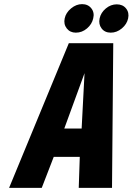

<svg xmlns="http://www.w3.org/2000/svg" viewBox="-20 -909 642 929"><path d="M377 -889Q349 -889 324 -868.5Q299 -848 293 -820Q287 -792 303 -771.5Q319 -751 347 -751Q377 -751 401 -771.5Q425 -792 431 -820Q438 -848 422 -868.5Q406 -889 377 -889ZM545 -888Q516 -888 492 -868Q468 -848 462 -820Q456 -792 471.5 -771.5Q487 -751 516 -751Q545 -751 569.5 -771.5Q594 -792 600 -820Q606 -848 590 -868Q574 -888 545 -888ZM522 0 528 -700H313L24 0H182L240 -150H366L361 0ZM291 -287 389 -555 375 -287Z"/></svg>

Font: Advent Pro ExtraBold
Style: Italic
Weight: 800
Italic angle: -12°
Version: Version 3.000